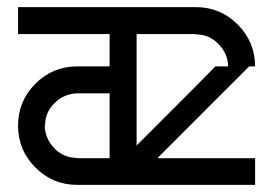

<svg xmlns="http://www.w3.org/2000/svg" viewBox="-20 -520 756 540"><path d="M422.5 -75H697.5V0H197.5Q128.3 0 79.6 -48.8Q30.8 -97.5 30.8 -166.7Q30.8 -235.8 79.6 -284.6Q128.3 -333.3 197.5 -333.3H288.3V-424.2H30.8V-500H530.8Q600 -500 648.8 -450.8Q697.5 -401.7 697.5 -333.3H680.8ZM364.2 -110.8Q394.2 -140.8 530.8 -277.5L585.8 -333.3H621.7Q620.8 -369.2 594.6 -396.2Q568.3 -423.3 530.8 -423.3V-424.2H364.2ZM288.3 -75V-257.5H197.5Q160.8 -256.7 133.8 -230.4Q106.7 -204.2 106.7 -166.7H105.8Q106.7 -130 132.9 -102.9Q159.2 -75.8 197.5 -75.8V-75Z"/></svg>

Font: 0xA000-Squarish
Style: Squareish
Weight: 400
Version: Version 0.1